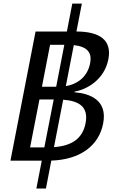

<svg xmlns="http://www.w3.org/2000/svg" viewBox="-20 -908 660 1085"><path d="M39 0H216L185.5 157.5H239.5L270 -0.5C432.5 -5.5 539 -84.5 563 -210.5C589 -343.5 486 -380 401 -386.5L402 -390.5C470 -402 569.5 -456.5 592.5 -573.5C613.5 -682.5 542.5 -729.5 412 -730L442.5 -887.5H388.5L358 -730H181ZM150 -75 203 -346H283.5L230.5 -75ZM217 -418 263 -655H343.5L297.5 -418ZM285 -76.5 337 -344.5C424.5 -338 482 -306 463.5 -211.5C446.5 -124 385 -84 285 -76.5ZM352 -421.5 397 -653C476 -644.5 500.5 -608 489.5 -551.5C476 -481 427 -434.5 352 -421.5Z"/></svg>

Font: Monaspace Neon
Style: Italic
Weight: 400
Italic angle: -11°
Designer: Riley Cran & the Lettermatic Team
Foundry: Lettermatic
Version: Version 1.200 (Monaspace Neon)